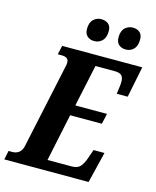

<svg xmlns="http://www.w3.org/2000/svg" viewBox="-172 -1010 893 1100"><g transform="rotate(15 274.5 -460.0)"><path d="M-39 0 -28 -53H-5Q17 -53 33.5 -65.5Q50 -78 56 -107L163 -607Q166 -620 166 -629Q166 -646 155 -653.5Q144 -661 127 -661H101L113 -714H588L551 -530H486L492 -576Q493 -582 493.5 -589.5Q494 -597 494 -603Q494 -628 482.5 -640Q471 -652 440 -652H327L274 -404H462L448 -342H260L201 -61H345Q380 -61 396.5 -81Q413 -101 425 -138L441 -184H506L461 0ZM470 -788Q444 -788 428 -802.5Q412 -817 412 -845Q412 -883 431.5 -901.5Q451 -920 478 -920Q503 -920 519 -906.5Q535 -893 535 -865Q535 -826 516 -807Q497 -788 470 -788ZM283 -788Q257 -788 241 -802.5Q225 -817 225 -845Q225 -883 244.5 -901.5Q264 -920 291 -920Q316 -920 332.5 -906.5Q349 -893 349 -865Q349 -826 329.5 -807Q310 -788 283 -788Z"/></g></svg>

Font: Noto Serif ExtraCondensed ExtraBold
Style: Italic
Weight: 800
Width: 2
Italic angle: -12°
Designer: Monotype Design Team
Foundry: Monotype Imaging Inc.
Version: Version 2.013